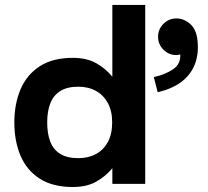

<svg xmlns="http://www.w3.org/2000/svg" viewBox="-20 -748 848 781"><path d="M276.3 12.7Q194.3 12.7 141.5 -21.3Q88.7 -55.3 63.5 -114.7Q38.3 -174 38.3 -250Q38.3 -325 63.5 -384.5Q88.7 -444 141.5 -478.3Q194.3 -512.7 276.3 -512.7Q332.3 -512.7 370.8 -491.2Q409.3 -469.7 437 -436V-728H570.7V0H437V-63.7Q409.3 -30.3 370.8 -8.8Q332.3 12.7 276.3 12.7ZM172 -250Q172 -204.3 184.5 -171.8Q197 -139.3 225 -122Q253 -104.7 298.3 -104.7Q339.3 -104.7 370.2 -121.3Q401 -138 418.7 -170.3Q436.3 -202.7 436.3 -250Q436.3 -296.7 418.7 -329Q401 -361.3 370.2 -378.3Q339.3 -395.3 298.3 -395.3Q253 -395.3 225 -377.5Q197 -359.7 184.5 -327.3Q172 -295 172 -250ZM697.3 -524Q667 -524 645 -545.7Q623 -567.3 623 -598.7Q623 -629.3 645 -651.2Q667 -673 697.3 -673Q728 -673 753.3 -650.8Q778.7 -628.7 783.3 -583.7Q789.3 -528.7 772.3 -485.8Q755.3 -443 717.5 -414.7Q679.7 -386.3 621.3 -373L605.7 -434.3Q653.7 -445.3 684.8 -466.8Q716 -488.3 713 -527.3Q709.7 -525.3 704.7 -524.7Q699.7 -524 697.3 -524Z"/></svg>

Font: Nata Sans
Style: Regular
Weight: 400
Designer: Daniel Uzquiano Cruz
Version: Version 1.001